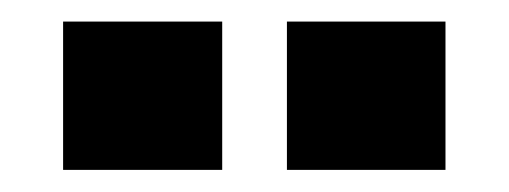

<svg xmlns="http://www.w3.org/2000/svg" viewBox="-20 -800 472 178"><path d="M38.5 -780H186V-642.5H38.5ZM246 -780H393V-642.5H246Z"/></svg>

Font: Hepta Slab
Style: Bold
Weight: 700
Designer: Michael LaGattuta
Foundry: Michael LaGattuta
Version: Version 1.100